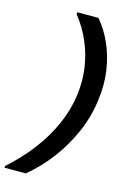

<svg xmlns="http://www.w3.org/2000/svg" viewBox="-191 -859 695 1052"><g transform="rotate(15 156.5 -333.0)"><path d="M231 -796Q275 -745 305 -677.5Q335 -610 347 -530.5Q359 -451 347 -362Q335 -265 295.5 -174.5Q256 -84 197.5 -6.5Q139 71 67 130H-54L-52 119Q24 52 83 -25.5Q142 -103 179.5 -187.5Q217 -272 228 -358Q239 -437 228 -512.5Q217 -588 187 -657.5Q157 -727 110 -785L112 -796Z"/></g></svg>

Font: DM Sans 36pt SemiBold
Style: Italic
Weight: 600
Italic angle: -10°
Designer: Colophon Foundry, Jonny Pinhorn
Foundry: Colophon Foundry
Version: Version 4.004;gftools[0.9.30]